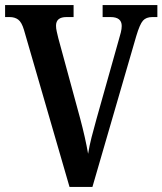

<svg xmlns="http://www.w3.org/2000/svg" viewBox="-20 -734 638 754"><path d="M74 -617Q65 -647 51.5 -657Q38 -667 18 -667H0V-714H269V-667H241Q200 -667 200 -633Q200 -622 203 -609.5Q206 -597 209 -584L295 -268Q315 -193 326 -130Q331 -161 339.5 -194.5Q348 -228 359 -267L446 -576Q451 -592 454.5 -606.5Q458 -621 458 -632Q458 -667 414 -667H383V-714H598V-667H578Q554 -667 541.5 -653Q529 -639 515 -592L343 0H253Z"/></svg>

Font: Noto Serif Hebrew Condensed SemiBold
Style: Regular
Weight: 600
Width: 3
Designer: Monotype Design Team
Foundry: Monotype Imaging Inc.
Version: Version 2.004; ttfautohint (v1.8.4.7-5d5b)